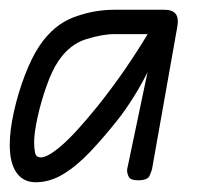

<svg xmlns="http://www.w3.org/2000/svg" viewBox="-30 -370 445 394"><path d="M43 4Q18 4 4 -15.5Q-10 -35 -10 -73Q-10 -102 -1.5 -140.5Q7 -179 21 -215.5Q35 -252 51 -276Q80 -319 121 -334.5Q162 -350 205 -350H293V-300H205Q180 -300 146.5 -289.5Q113 -279 90 -245Q77 -226 65.5 -193.5Q54 -161 47 -129Q40 -97 40 -78Q40 -66 42 -56.5Q44 -47 54 -47Q68 -47 96.5 -71.5Q125 -96 171 -153Q202 -192 227 -228.5Q252 -265 273 -300H304Q295 -268 279 -234.5Q263 -201 245.5 -173Q228 -145 213 -126Q183 -88 155 -58.5Q127 -29 99.5 -12.5Q72 4 43 4ZM253 0Q237 0 233.5 -8.5Q230 -17 231 -23L273 -223V-350H307Q324 -350 330.5 -341.5Q337 -333 334 -316L282 -23Q281 -19 277 -9.5Q273 0 253 0Z"/></svg>

Font: Edu QLD Beginners
Style: Regular
Weight: 400
Designer: Tina and Corey Anderson
Foundry: Google for Education
Version: Version 1.001